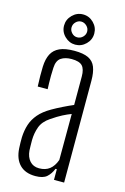

<svg xmlns="http://www.w3.org/2000/svg" viewBox="-120 -836 582 896"><g transform="rotate(15 170.5 -388.0)"><path d="M145.5 5.5Q96.5 5.5 69.5 -22Q42.5 -49.5 39.5 -100Q39 -115 38.5 -126.8Q38 -138.5 38.5 -153.5Q40 -187 49 -215Q58 -243 78.8 -267.5Q99.5 -292 137 -313.5Q158.5 -326 185.5 -339.2Q212.5 -352.5 235 -362V-499.5Q235 -535 220.5 -550.5Q206 -566 168.5 -566Q137.5 -566 117.8 -552.8Q98 -539.5 96.5 -504.5Q95.5 -485.5 95.2 -466.2Q95 -447 95.5 -430.2Q96 -413.5 96.5 -401H48.5Q47 -429 47 -452.5Q47 -476 47.5 -497Q49 -534.5 61.5 -558.5Q74 -582.5 100.5 -594.5Q127 -606.5 171.5 -606.5Q214.5 -606.5 239 -594.8Q263.5 -583 273.5 -557.5Q283.5 -532 283.5 -492V0H234.5V-51.5H228Q218 -26 200.2 -10.2Q182.5 5.5 145.5 5.5ZM153 -34Q183.5 -34 203.5 -49.5Q223.5 -65 234.5 -96L235 -318.5Q215 -311 194 -300.2Q173 -289.5 143 -269Q110 -247 99 -217Q88 -187 87.5 -152.5Q87.5 -138.5 87.8 -125.8Q88 -113 88.5 -103Q91 -71.5 107.8 -52.8Q124.5 -34 153 -34ZM166.5 -635Q137.5 -635 115.5 -656.5Q93.5 -678 93.5 -708Q93.5 -737.5 115.2 -759.2Q137 -781 166.5 -781Q196.5 -781 218 -759.2Q239.5 -737.5 239.5 -708Q239.5 -678 217.8 -656.5Q196 -635 166.5 -635ZM166.5 -670.5Q182.5 -670.5 193.8 -682Q205 -693.5 205 -708Q205 -724 193.2 -735.2Q181.5 -746.5 166.5 -746.5Q152 -746.5 140.8 -735.2Q129.5 -724 129.5 -708Q129.5 -693.5 140.5 -682Q151.5 -670.5 166.5 -670.5Z"/></g></svg>

Font: Big Shoulders Text Thin ExtraLight
Style: Regular
Weight: 250
Version: Version 2.002